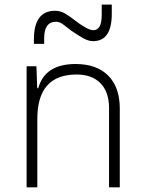

<svg xmlns="http://www.w3.org/2000/svg" viewBox="-20 -801 626 821"><path d="M446.3 0V-338.9Q446.3 -407.7 409.7 -445.1Q373 -482.4 307.6 -482.4Q139.6 -482.4 139.6 -293V0H93.8V-517.6H135.7L139.2 -423.8H143.6Q171.9 -527.3 303.2 -527.3Q393.6 -527.3 442.9 -477.5Q492.2 -427.7 492.2 -336.9V0ZM125 -613.3V-632.8Q125 -754.9 215.8 -754.9Q238.8 -754.9 259 -742.7Q279.3 -730.5 300.3 -713.9Q355 -671.9 378.9 -671.9Q415 -671.9 415 -737.3V-781.2H458V-742.2Q458 -625 377.9 -625Q358.4 -625 335.2 -637.9Q312 -650.9 286.1 -668.9Q269.5 -681.2 252.7 -694.6Q235.8 -708 219.7 -708Q168.9 -708 168.9 -637.7V-613.3Z"/></svg>

Font: Cascadia Code ExtraLight
Style: Regular
Weight: 200
Monospace: yes
Designer: Aaron Bell
Foundry: Saja Typeworks
Version: Version 2407.024; ttfautohint (v1.8.4)